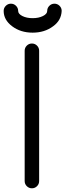

<svg xmlns="http://www.w3.org/2000/svg" viewBox="-55 -1016 353 1036"><path d="M78.1 -742.2Q78.1 -758.3 89.6 -769.8Q101.1 -781.2 117.2 -781.2Q133.3 -781.2 144.8 -769.8Q156.2 -758.3 156.2 -742.2V-39.1Q156.2 -22.9 144.8 -11.5Q133.3 0 117.2 0Q101.1 0 89.6 -11.5Q78.1 -22.9 78.1 -39.1ZM-35.2 -957Q-35.2 -973.1 -23.7 -984.6Q-12.2 -996.1 3.9 -996.1Q20 -996.1 31.5 -984.6Q43 -973.1 43 -957Q43 -940.9 65.9 -929.4Q88.9 -918 121.1 -918Q153.3 -918 176.5 -929.4Q199.7 -940.9 199.7 -957Q199.7 -973.1 211.2 -984.6Q222.7 -996.1 238.8 -996.1Q254.9 -996.1 266.4 -984.6Q277.8 -973.1 277.8 -957Q275.4 -905.8 231.9 -874.5Q186 -839.8 121.1 -839.8Q56.2 -839.8 10.5 -874.3Q-35.2 -908.7 -35.2 -957Z"/></svg>

Font: Comfortaa
Style: Regular
Weight: 400
Designer: Johan Aakerlund - aajohan
Foundry: Johan Aakerlund
Version: Version 2.004 2013